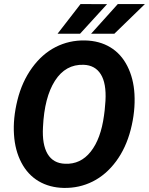

<svg xmlns="http://www.w3.org/2000/svg" viewBox="-20 -921 738 951"><path d="M295.9 9.8Q225.1 8.3 171.1 -23.7Q117.2 -55.7 85.7 -116Q54.2 -176.3 49.3 -254.4Q43.9 -334.5 66.4 -425.3Q88.9 -516.1 138.7 -585Q188.5 -653.8 255.6 -688Q322.8 -722.2 400.9 -720.7Q472.7 -719.2 526.4 -686.8Q580.1 -654.3 610.8 -593.5Q641.6 -532.7 646 -455.6Q650.9 -369.6 627.4 -278.8Q604 -188 554.7 -121.6Q505.4 -55.2 439.2 -22Q373 11.2 295.9 9.8ZM498.5 -375 502.4 -421.4Q507.3 -508.3 479.2 -553.2Q451.2 -598.1 394 -600.1Q304.7 -603 252.2 -521Q199.7 -439 192.9 -291.5Q188 -205.1 215.8 -158.4Q243.7 -111.8 302.2 -109.9Q378.9 -106.4 429.2 -169.7Q479.5 -232.9 495.1 -348.6ZM563.5 -900.9H697.8L546.4 -753.9H431.2ZM378.9 -900.9 510.3 -900.4 376.5 -753.9H265.1Z"/></svg>

Font: RobotoInd
Style: Bold Italic
Weight: 700
Italic angle: -12°
Designer: Google
Version: Version 2.001150; 2014